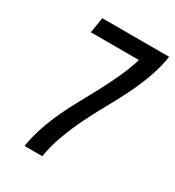

<svg xmlns="http://www.w3.org/2000/svg" viewBox="-177 -839 859 944"><g transform="rotate(30 252.5 -367.5)"><path d="M108 0Q117 -56 135.5 -111.5Q154 -167 179 -220.5Q204 -274 233 -326Q262 -378 290 -431Q318 -484 342.5 -538Q367 -592 384 -647H111L125 -735H505Q495 -672 472.5 -609.5Q450 -547 420 -486.5Q390 -426 357 -367.5Q324 -309 294.5 -248.5Q265 -188 242 -125.5Q219 -63 209 0Z"/></g></svg>

Font: Iosevka Term Curly SmBd Obl
Style: Regular
Weight: 600
Italic angle: -9°
Designer: Belleve Invis
Foundry: Belleve Invis
Version: Version 32.3.0